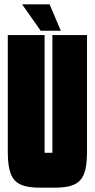

<svg xmlns="http://www.w3.org/2000/svg" viewBox="-20 -862 437 887"><path d="M209 -842H82L168 -720H261ZM186 -700H16V-165C16 -33 47 5 167 5H231C351 5 382 -33 382 -165V-700H222V-156H186Z"/></svg>

Font: Queering Heavy
Style: Bold
Weight: 900
Designer: Adam Naccarato
Foundry: adamnac
Version: Version 2.000;hotconv 1.0.109;makeotfexe 2.5.65596